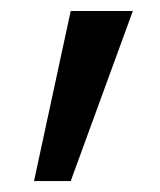

<svg xmlns="http://www.w3.org/2000/svg" viewBox="-20 -833 292 350"><path d="M108.9 -502.9H42L108.9 -813H222.2Z"/></svg>

Font: Some Time Later
Style: Regular
Weight: 400
Version: Version 003.300